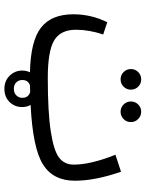

<svg xmlns="http://www.w3.org/2000/svg" viewBox="88 -632 677 894"><g transform="rotate(90 427.0 -185.5)"><path d="M384 -422Q370 -408 350 -408Q330 -408 316 -422Q302 -436 302 -456Q302 -476 316 -490Q330 -504 350 -504Q370 -504 384 -490Q398 -476 398 -456Q398 -436 384 -422ZM501 -504Q520 -504 534.5 -490Q549 -476 549 -456Q549 -436 535 -422Q521 -408 501 -408Q481 -408 467 -422Q453 -436 453 -456Q453 -476 467 -490Q481 -504 501 -504ZM822 -195Q822 -94 746 -46.5Q670 1 469 11Q479 28 479 50Q479 85 455.5 109Q432 133 394 133Q357 133 333 108.5Q309 84 309 50Q309 32 317 14Q171 11 109 -37.5Q47 -86 47 -188Q47 -271 84 -346L141 -327Q119 -261 119 -200Q119 -128 169 -98.5Q219 -69 343 -69Q503 -69 593 -83Q683 -97 715 -122Q747 -147 747 -190Q747 -269 701 -384L780 -410Q822 -290 822 -195ZM436 50Q436 21 409 13Q404 13 393.5 13.5Q383 14 378 14Q353 22 353 50Q353 66 364 77.5Q375 89 394 89Q413 89 424.5 77.5Q436 66 436 50Z"/></g></svg>

Font: FiraGO Book
Style: Regular
Weight: 350
Designer: bBox Type
Foundry: bBox Type GmbH
Version: Version 1.001;PS 001.001;hotconv 1.0.88;makeotf.lib2.5.64775